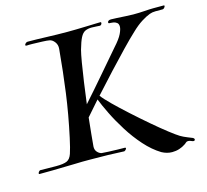

<svg xmlns="http://www.w3.org/2000/svg" viewBox="-138 -750 1001 930"><g transform="rotate(-15 362.5 -285.0)"><path d="M615 64Q602 64 589 60.5Q576 57 563 50Q522 25 485 -16.5Q448 -58 417.5 -106.5Q387 -155 365 -200Q343 -245 331 -276L267 -203Q262 -158 258.5 -120.5Q255 -83 253 -61Q252 -44 262 -33Q272 -22 284 -20Q295 -19 317 -18Q339 -17 362 -16.5Q385 -16 398 -16Q403 -16 403 -12Q403 -9 398 -4Q393 1 388 0Q354 -2 310 -3Q266 -4 223 -4Q202 -4 182.5 -4Q163 -4 146 -3Q131 -3 101 -2Q71 -1 35.5 -0.5Q0 0 -33 0H-34Q-37 0 -37 -3Q-37 -7 -33 -12Q-29 -17 -25 -17Q-11 -17 4.5 -16.5Q20 -16 54 -16Q91 -16 108 -23.5Q125 -31 133.5 -56Q142 -81 153 -132Q177 -243 191 -346Q205 -449 215 -561Q217 -581 205.5 -596Q194 -611 180 -613Q170 -615 145.5 -616Q121 -617 98 -617.5Q75 -618 67 -617Q61 -617 61 -621Q61 -625 66 -629.5Q71 -634 76 -634Q117 -634 171.5 -632Q226 -630 274 -630Q291 -630 318 -630.5Q345 -631 372.5 -632Q400 -633 419.5 -633.5Q439 -634 441 -634Q445 -634 445 -630Q445 -626 442 -622Q439 -618 434 -618Q427 -618 418.5 -619Q410 -620 394 -620Q374 -620 360.5 -613.5Q347 -607 337 -587.5Q327 -568 316 -529Q311 -510 304 -469Q297 -428 289.5 -375Q282 -322 275 -267Q325 -323 376 -382.5Q427 -442 477 -500Q506 -532 516.5 -554Q527 -576 527 -589Q527 -603 519 -609Q511 -615 501.5 -616.5Q492 -618 487 -618H483Q477 -618 477 -623Q477 -627 481 -630.5Q485 -634 494 -634Q501 -634 521.5 -633Q542 -632 566 -630.5Q590 -629 605 -629Q636 -629 662.5 -631Q689 -633 706 -633H759Q762 -633 762 -630Q762 -626 757.5 -621Q753 -616 749 -616Q729 -616 712.5 -616Q696 -616 683 -611Q664 -604 639.5 -588.5Q615 -573 587 -546Q561 -522 521 -480.5Q481 -439 435.5 -390Q390 -341 345 -291Q358 -273 390 -241.5Q422 -210 463.5 -172.5Q505 -135 546.5 -99.5Q588 -64 621.5 -38Q655 -12 670 -3Q685 6 704 13.5Q723 21 730 24Q736 28 736 32Q736 39 728 39Q724 39 717 35.5Q710 32 702 32Q695 32 690.5 36.5Q686 41 681 44Q668 53 651 58.5Q634 64 615 64Z"/></g></svg>

Font: Tapestry
Style: Regular
Weight: 400
Designer: Robert E. Leuschke
Foundry: Robert E. Leuschke
Version: Version 1.010; ttfautohint (v1.8.4.7-5d5b)